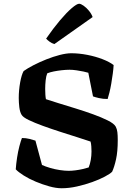

<svg xmlns="http://www.w3.org/2000/svg" viewBox="-20 -1004 704 1024"><path d="M309 0Q279 0 243 -10Q207 -20 171 -35Q135 -50 106.5 -68Q78 -86 64 -101Q66 -130 71 -163Q76 -196 83.5 -224.5Q91 -253 97 -268Q118 -268 138 -263Q158 -258 169 -254L204 -124Q222 -116 247 -108.5Q272 -101 299 -97Q326 -93 346 -93Q362 -93 382 -95.5Q402 -98 421.5 -102.5Q441 -107 453 -111Q460 -128 464 -150.5Q468 -173 468 -196Q468 -208 467 -223Q466 -238 463 -249Q434 -259 391 -272.5Q348 -286 300 -301.5Q252 -317 208 -333Q164 -349 133 -364Q102 -379 95 -392Q86 -407 83 -432.5Q80 -458 80 -481Q80 -523 87.5 -564.5Q95 -606 106 -625Q127 -640 159 -656.5Q191 -673 227.5 -687.5Q264 -702 299 -711Q334 -720 360 -720Q401 -720 445 -711.5Q489 -703 526.5 -688.5Q564 -674 586 -657Q585 -637 581.5 -611Q578 -585 573.5 -558.5Q569 -532 563.5 -510Q558 -488 554 -476Q529 -476 507.5 -481Q486 -486 476 -490L451 -616Q442 -619 425 -622.5Q408 -626 388 -629Q368 -632 351 -632Q332 -632 309.5 -629.5Q287 -627 267 -623Q247 -619 232 -613Q226 -599 223.5 -575.5Q221 -552 221 -530Q221 -514 222 -499Q223 -484 225 -475Q249 -467 291 -454Q333 -441 382 -426Q431 -411 476.5 -394.5Q522 -378 555 -361.5Q588 -345 597 -329Q604 -316 606 -299Q608 -282 608 -257Q608 -196 599 -155Q590 -114 578 -88Q567 -77 539 -62Q511 -47 472 -33Q433 -19 390.5 -9.5Q348 0 309 0ZM270 -769Q256 -773 244 -782Q232 -791 226 -798Q264 -853 299.5 -895Q335 -937 362.5 -960.5Q390 -984 402 -984Q411 -984 426 -973.5Q441 -963 454.5 -946.5Q468 -930 474 -913Z"/></svg>

Font: Texturina 12pt
Style: Bold
Weight: 700
Designer: Guillermo Torres Carreño
Foundry: Omnibus-Type
Version: Version 1.002